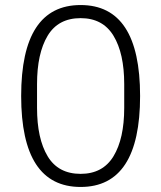

<svg xmlns="http://www.w3.org/2000/svg" viewBox="-20 -730 640 762"><path d="M300 12Q64 12 64 -349Q64 -710 300 -710Q536 -710 536 -349Q536 12 300 12ZM300 -40Q388 -40 430.5 -110Q473 -180 473 -302V-396Q473 -518 430.5 -588Q388 -658 300 -658Q211 -658 169 -588Q127 -518 127 -396V-302Q127 -180 169 -110Q211 -40 300 -40Z"/></svg>

Font: IBM Plex Sans Thai Looped Light
Style: Regular
Weight: 300
Designer: Mike Abbink, Paul van der Laan, Pieter van Rosmalen, Ben Mitchell, Mark Frömberg
Foundry: Bold Monday
Version: Version 1.1